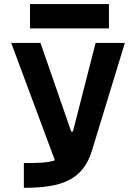

<svg xmlns="http://www.w3.org/2000/svg" viewBox="-20 -899 626 919"><path d="M94.2 0C275.4 0 376 -37.6 419.4 -175.8L577.6 -693.4H437.5L329.1 -269.5H320.8L173.8 -693.4H33.7L242.7 -131.8C207.5 -119.1 160.2 -118.7 94.2 -118.7ZM123.5 -763.2H501.5V-879.4H123.5Z"/></svg>

Font: CaskaydiaCove Nerd Font
Style: Bold
Weight: 700
Designer: Aaron Bell
Foundry: Saja Typeworks
Version: Version 2111.1;Nerd Fonts 2.3.0